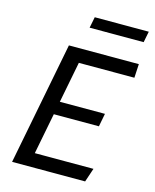

<svg xmlns="http://www.w3.org/2000/svg" viewBox="-134 -1013 887 1102"><g transform="rotate(15 310.0 -462.0)"><path d="M46 0H480L507.5 -82H159L206.5 -326H474.5L489.5 -404H221.5L269 -648H599L603.5 -730H188ZM276.5 -859H597.5L610.5 -924.5H289.5Z"/></g></svg>

Font: Monaspace Krypton
Style: Italic
Weight: 400
Italic angle: -11°
Designer: Riley Cran & the Lettermatic Team
Foundry: Lettermatic
Version: Version 1.101 (Monaspace Krypton)